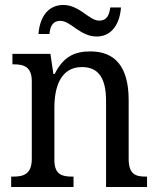

<svg xmlns="http://www.w3.org/2000/svg" viewBox="-20 -753 637 773"><path d="M369 -606C434 -606 463 -663 467 -723H424C420 -696 413 -670 379 -670C339 -670 300 -733 235 -733C168 -733 139 -676 135 -616H179C182 -643 189 -669 224 -669C264 -669 303 -606 369 -606ZM25 0H276V-42H271C231 -42 199 -49 199 -109V-320C199 -406 226 -483 310 -483C381 -483 407 -432 407 -346V0H572V-42H567C526 -42 498 -51 498 -114V-350C498 -487 441 -546 344 -546C282 -546 236 -527 200 -455H195L183 -536H30V-494H35C75 -494 108 -485 108 -426V-114C108 -51 74 -42 33 -42H25Z"/></svg>

Font: Noto Serif Lao SemiCondensed
Style: Regular
Weight: 400
Width: 4
Designer: Monotype Design Team
Foundry: Monotype Imaging Inc.
Version: Version 2.003